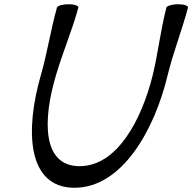

<svg xmlns="http://www.w3.org/2000/svg" viewBox="-20 -836 908 907"><path d="M249 -800C219 -694 204 -588 173 -481C98 -221 107 51 332 51C556 51 710 -221 772 -481C798 -588 840 -694 868 -800C870 -809 849 -816 821 -816C793 -816 768 -808 766 -800C738 -692 727 -586 701 -479C649 -271 534 -51 356 -51C178 -51 182 -271 244 -479C275 -586 321 -692 350 -800C353 -808 332 -816 304 -816C276 -816 251 -809 249 -800Z"/></svg>

Font: Nupuram Medium Oblique
Style: Regular
Weight: 500
Designer: Santhosh Thottingal (santhosh.thottingal@gmail.com)
Foundry: SMC
Version: Version 1.000